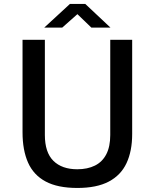

<svg xmlns="http://www.w3.org/2000/svg" viewBox="-20 -920 747 950"><path d="M362.5 10Q265.5 10 205.8 -22Q146 -54 118.8 -115.5Q91.5 -177 91.5 -265.5V-723H202V-252Q202 -166 244.2 -124.2Q286.5 -82.5 362.5 -82.5Q413 -82.5 449.8 -100.8Q486.5 -119 506 -156.8Q525.5 -194.5 525.5 -252V-723H634V-257Q634 -172.5 606 -112.8Q578 -53 518.2 -21.5Q458.5 10 362.5 10ZM199 -783.5 326 -900.5H402L526.5 -783.5H432L363 -850L288 -783.5Z"/></svg>

Font: Public Sans Thin Medium
Style: Regular
Weight: 500
Version: Version 2.001